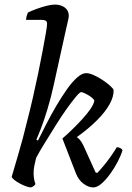

<svg xmlns="http://www.w3.org/2000/svg" viewBox="-20 -820 577 840"><path d="M116 0Q107 0 93.5 -5Q80 -10 66 -17.5Q52 -25 42.5 -33Q33 -41 31 -46Q35 -59 42.5 -85Q50 -111 60 -145Q70 -179 80 -216Q90 -253 98 -287Q111 -337 123.5 -391.5Q136 -446 147 -499Q158 -552 166.5 -597.5Q175 -643 180.5 -674.5Q186 -706 186 -716Q186 -726 180 -729.5Q174 -733 163 -733H94Q94 -741 97 -751Q100 -761 102 -765Q118 -773 140 -781Q162 -789 183.5 -794.5Q205 -800 220 -800Q246 -800 263.5 -787Q281 -774 281 -750Q281 -747 279.5 -739Q278 -731 275 -718.5Q272 -706 268 -688L215 -448Q203 -393 188 -343.5Q173 -294 159.5 -259Q146 -224 139 -209L146 -205Q163 -239 183.5 -279Q204 -319 227 -358Q250 -397 273 -429.5Q296 -462 317.5 -481Q339 -500 357 -500Q371 -500 391 -491Q411 -482 429.5 -469.5Q448 -457 461.5 -445Q475 -433 477 -426Q478 -398 460 -365Q442 -332 406 -295.5Q370 -259 316 -220Q327 -213 335.5 -200Q344 -187 351 -170L398 -66L405 -63Q415 -73 431.5 -92.5Q448 -112 464.5 -135.5Q481 -159 491 -176Q499 -176 506.5 -172Q514 -168 516 -163Q510 -142 496 -114.5Q482 -87 463 -60.5Q444 -34 424.5 -17Q405 0 388 0Q367 0 345 -16.5Q323 -33 312 -62L253 -214Q275 -233 297.5 -255Q320 -277 341 -300Q362 -323 376 -343.5Q390 -364 393 -380Q387 -390 375 -398Q363 -406 351.5 -411.5Q340 -417 335 -417Q329 -417 311.5 -396Q294 -375 270.5 -342Q247 -309 222.5 -269.5Q198 -230 175 -193Q152 -156 138 -129Q134 -112 130.5 -96Q127 -80 127 -62Q127 -50 129 -38Q131 -26 135 -15Q134 -12 129 -7.5Q124 -3 116 0Z"/></svg>

Font: Texturina 12pt
Style: Italic
Weight: 400
Italic angle: -11°
Designer: Guillermo Torres Carreño
Foundry: Omnibus-Type
Version: Version 1.002